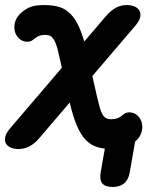

<svg xmlns="http://www.w3.org/2000/svg" viewBox="-40 -580 660 760"><path d="M113.8 -31.2Q96.2 -10.9 76.1 -0.5Q56 10 31.7 10Q16.8 10 3.4 4.6Q-9.9 -0.8 -16.2 -11.5Q-22.4 -22.1 -19.4 -37.7Q-16.3 -53.2 1.3 -73.5L380.5 -517.4Q398.4 -538 418.1 -549Q437.9 -560 462.9 -560Q478.1 -560 491.4 -554.7Q504.8 -549.5 511.4 -538.8Q518 -528.2 515 -512.5Q511.9 -496.8 494 -476.2ZM345.8 -189.8Q351.1 -168 355.4 -152.5Q359.7 -136.9 365.7 -127Q371.6 -117 379.7 -112.5Q387.8 -108 400 -108Q414.7 -108 425.8 -112.4Q436.9 -116.7 448.6 -127.1Q461.1 -137.9 480.4 -134.5Q499.6 -131.1 512 -113.9Q525.1 -96.6 522.9 -70.9Q520.6 -45.1 501.9 -26Q485.2 -9.6 465 0.2Q444.7 10 405 10Q372.6 10 347.3 2.9Q322 -4.1 301.3 -24.4Q280.7 -44.6 264.6 -81.8Q248.5 -118.9 234.8 -179.8L193.9 -360.2Q189 -383.2 183.9 -398.9Q178.8 -414.6 172.7 -424.1Q166.6 -433.6 158.8 -437.8Q151 -442 140 -442Q125.3 -442 114.2 -437.6Q103.1 -433.3 91.4 -422.9Q78.9 -412.1 59.6 -415.5Q40.4 -418.9 28 -436.1Q14.9 -453.4 17.1 -479.1Q19.4 -504.9 38.1 -524Q54.8 -540.4 75 -550.2Q95.3 -560 135 -560Q167.4 -560 192.7 -552.9Q218 -545.9 238.5 -525.6Q259 -505.4 275.1 -468.2Q291.2 -431.1 304.9 -370.2ZM405.5 160Q376.4 160 364.9 145.8Q353.4 131.6 358.5 102.5L384.2 -44.5Q389.6 -73.6 406.3 -87.8Q423.1 -102 452.2 -102Q481.3 -102 493 -87.8Q504.6 -73.6 499.2 -44.5L473.5 102.5Q468.4 131.6 451.5 145.8Q434.6 160 405.5 160Z"/></svg>

Font: Maple Mono
Style: Italic
Weight: 400
Italic angle: -10°
Monospace: yes
Designer: subframe7536
Version: Version 7.300